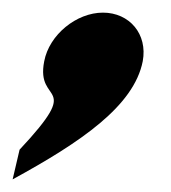

<svg xmlns="http://www.w3.org/2000/svg" viewBox="-27 -113 271 304"><path d="M-7 171C101 112 185 55 199 -16C207 -59 178 -93 136 -93C94 -93 51 -58 43 -16C29 55 107 14 4 124Z"/></svg>

Font: Charger EcoBlack
Style: Obl
Weight: 1000
Designer: Jasper
Foundry: Cannot Into Space Fonts
Version: Version 1.1